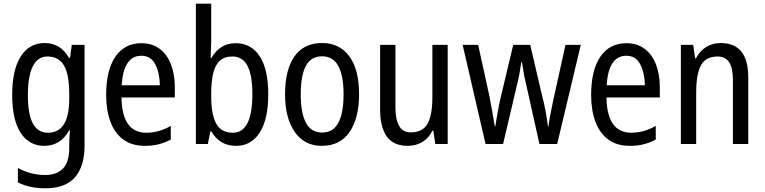

<svg xmlns="http://www.w3.org/2000/svg" viewBox="-20 -780 4142 1040"><path d="M222 -547Q264 -547 297 -527.5Q330 -508 354 -466H359L369 -537H438V7Q438 120 386.5 180Q335 240 224 240Q140 240 77 208V130Q148 168 224 168Q287 168 321 133Q355 98 355 22V5Q355 -10 356 -32Q357 -54 359 -74H355Q308 10 220 10Q137 10 91.5 -61Q46 -132 46 -266Q46 -402 92.5 -474.5Q139 -547 222 -547ZM237 -474Q184 -474 157.5 -420.5Q131 -367 131 -265Q131 -161 158 -111Q185 -61 240 -61Q355 -61 355 -245V-269Q355 -377 326.5 -425.5Q298 -474 237 -474Z M746 -546Q805 -546 845.5 -515Q886 -484 906.5 -430Q927 -376 927 -308V-252H638Q641 -61 773 -61Q840 -61 905 -98V-24Q873 -7 839.5 1.5Q806 10 765 10Q694 10 647.5 -24.5Q601 -59 578 -121Q555 -183 555 -265Q555 -400 605 -473Q655 -546 746 -546ZM746 -478Q649 -478 639 -318H846Q845 -385 821 -431.5Q797 -478 746 -478Z M1124 -553Q1124 -531 1122.5 -508.5Q1121 -486 1121 -466H1125Q1147 -504 1179.5 -525Q1212 -546 1257 -546Q1340 -546 1386.5 -475.5Q1433 -405 1433 -269Q1433 -133 1386.5 -61.5Q1340 10 1259 10Q1213 10 1180 -10Q1147 -30 1125 -68H1119L1106 0H1041V-760H1124ZM1239 -474Q1194 -474 1169 -449.5Q1144 -425 1134 -380Q1124 -335 1124 -275V-260Q1124 -160 1151 -110.5Q1178 -61 1241 -61Q1347 -61 1347 -270Q1347 -371 1321 -422.5Q1295 -474 1239 -474Z M1925 -269Q1925 -141 1874 -65.5Q1823 10 1723 10Q1629 10 1576.5 -65.5Q1524 -141 1524 -269Q1524 -402 1575 -474.5Q1626 -547 1725 -547Q1818 -547 1871.5 -476Q1925 -405 1925 -269ZM1609 -269Q1609 -169 1637 -115.5Q1665 -62 1725 -62Q1784 -62 1812.5 -114.5Q1841 -167 1841 -269Q1841 -370 1812.5 -422.5Q1784 -475 1725 -475Q1664 -475 1636.5 -422.5Q1609 -370 1609 -269Z M2405 -537V0H2338L2327 -72H2322Q2302 -31 2267 -10.5Q2232 10 2190 10Q2110 10 2074.5 -41.5Q2039 -93 2039 -186V-537H2122V-199Q2122 -63 2204 -63Q2270 -63 2296 -110Q2322 -157 2322 -253V-537Z M2831 -318Q2823 -351 2817 -384Q2811 -417 2807 -444H2804Q2800 -416 2794 -383Q2788 -350 2780 -318L2705 0H2610L2486 -537H2570L2630 -264Q2638 -222 2646 -178Q2654 -134 2660 -96H2663Q2668 -129 2675.5 -171Q2683 -213 2693 -256L2760 -537H2852L2918 -255Q2926 -226 2934 -184.5Q2942 -143 2948 -96H2951Q2953 -117 2959.5 -151Q2966 -185 2974 -224L3043 -537H3126L2998 0H2902Z M3373 -546Q3432 -546 3472.5 -515Q3513 -484 3533.5 -430Q3554 -376 3554 -308V-252H3265Q3268 -61 3400 -61Q3467 -61 3532 -98V-24Q3500 -7 3466.5 1.5Q3433 10 3392 10Q3321 10 3274.5 -24.5Q3228 -59 3205 -121Q3182 -183 3182 -265Q3182 -400 3232 -473Q3282 -546 3373 -546ZM3373 -478Q3276 -478 3266 -318H3473Q3472 -385 3448 -431.5Q3424 -478 3373 -478Z M3883 -547Q3957 -547 3995 -501.5Q4033 -456 4033 -360V0H3950V-347Q3950 -410 3930 -442Q3910 -474 3867 -474Q3803 -474 3777 -426.5Q3751 -379 3751 -279V0H3668V-537H3735L3745 -464H3750Q3770 -504 3805.5 -525.5Q3841 -547 3883 -547Z"/></svg>

Font: Noto Sans Myanmar Condensed
Style: Regular
Weight: 400
Width: 3
Designer: Monotype Design Team
Foundry: Monotype Imaging Inc.
Version: Version 2.107; ttfautohint (v1.8.4.7-5d5b)